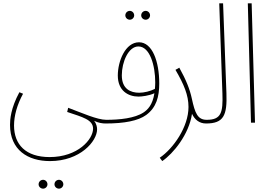

<svg xmlns="http://www.w3.org/2000/svg" viewBox="-20 -734 1621 1149"><path d="M333 395C347 395 359 383 359 369C359 354 347 342 333 342C318 342 306 354 306 369C306 383 318 395 333 395ZM238 395C252 395 264 383 264 369C264 354 252 342 238 342C223 342 211 354 211 369C211 383 223 395 238 395Z M40 13C40 164 147 230 279 230C460 230 561 111 561 40C561 28 558 7 543 -11C570 2 594 5 612 5C625 5 632 2 632 -6C632 -15 625 -17 616 -17C562 -17 471 -58 388 -89L382 -64C474 -33 537 -18 537 36C537 99 447 206 277 206C134 206 64 131 64 17C64 -41 82 -107 118 -173L96 -182C44 -86 40 -18 40 13Z M852 -616C866 -616 878 -628 878 -642C878 -657 866 -669 852 -669C837 -669 825 -657 825 -642C825 -628 837 -616 852 -616ZM757 -616C771 -616 783 -628 783 -642C783 -657 771 -669 757 -669C742 -669 730 -657 730 -642C730 -628 742 -616 757 -616Z M612 5C724 5 807 -11 855 -46C916 -91 933 -155 933 -235C933 -365 892 -481 812 -481C730 -481 685 -368 685 -282C685 -192 746 -156 809 -156C828 -156 872 -161 904 -176C893 -105 863 -77 839 -61C786 -26 696 -17 616 -17ZM709 -283C709 -364 749 -456 808 -456C877 -456 909 -342 909 -241C909 -227 908 -213 907 -202C879 -188 842 -179 813 -179C762 -179 709 -201 709 -283Z M951 230C1016 186 1111 71 1129 -53C1145 -18 1173 5 1213 5C1228 5 1233 1 1233 -6C1233 -11 1231 -17 1217 -17C1163 -17 1147 -56 1128 -144C1116 -200 1094 -255 1053 -329L1030 -316C1081 -229 1108 -164 1108 -94C1108 26 1017 155 936 210Z M1213 5C1319 5 1340 -44 1335 -177L1315 -714H1292L1311 -175C1315 -60 1304 -17 1217 -17Z M1482 0H1506L1486 -714H1463Z"/></svg>

Font: Noto Sans Arabic ExtCond Thin
Style: Regular
Weight: 100
Width: 2
Designer: Monotype Design Team, Nadine Chahine, Nizar Qandah and Khaled Hosny
Foundry: Monotype Imaging Inc.
Version: Version 2.012